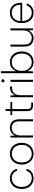

<svg xmlns="http://www.w3.org/2000/svg" viewBox="1740 -2498 769 4290"><g transform="rotate(-90 2125.0 -352.5)"><path d="M285 12Q217 12 163 -20.5Q109 -53 78.5 -112Q48 -171 48 -251Q48 -332 79.5 -391.5Q111 -451 164.5 -483.5Q218 -516 285 -516Q370 -516 426.5 -472Q483 -428 498 -359H451Q439 -413 394 -444Q349 -475 286 -475Q237 -475 193.5 -450.5Q150 -426 122.5 -376Q95 -326 95 -251Q95 -174 123 -124.5Q151 -75 194.5 -51.5Q238 -28 286 -28Q347 -28 393 -58.5Q439 -89 451 -145H498Q484 -77 428.5 -32.5Q373 12 285 12Z M835 12Q766 12 711.5 -20Q657 -52 625.5 -111Q594 -170 594 -252Q594 -333 626 -392.5Q658 -452 713 -484Q768 -516 837 -516Q907 -516 961.5 -484Q1016 -452 1047.5 -392.5Q1079 -333 1079 -252Q1079 -170 1047 -111Q1015 -52 959.5 -20Q904 12 835 12ZM835 -28Q886 -28 931 -53Q976 -78 1004 -127.5Q1032 -177 1032 -252Q1032 -326 1004.5 -376Q977 -426 932.5 -450.5Q888 -475 837 -475Q786 -475 741 -450.5Q696 -426 668.5 -376Q641 -326 641 -252Q641 -177 668.5 -127.5Q696 -78 740 -53Q784 -28 835 -28Z M1198 0V-504H1238L1242 -402Q1268 -459 1314.5 -487.5Q1361 -516 1418 -516Q1499 -516 1552 -467Q1605 -418 1605 -309V0H1560V-302Q1560 -390 1521.5 -432.5Q1483 -475 1412 -475Q1339 -475 1291 -423Q1243 -371 1243 -272V0Z M1912 0Q1852 0 1820 -29Q1788 -58 1788 -134V-465H1700V-504H1788L1795 -614H1833V-504H1991V-465H1833V-134Q1833 -81 1853.5 -60Q1874 -39 1925 -39H1981V0Z M2098 0V-504H2138L2143 -402Q2169 -462 2217.5 -489Q2266 -516 2339 -516V-470H2321Q2291 -470 2259.5 -462Q2228 -454 2201.5 -433.5Q2175 -413 2159 -375Q2143 -337 2143 -278V0Z M2465 -637Q2451 -637 2440.5 -647.5Q2430 -658 2430 -673Q2430 -687 2440.5 -697Q2451 -707 2465 -707Q2479 -707 2489.5 -697Q2500 -687 2500 -673Q2500 -658 2489.5 -647.5Q2479 -637 2465 -637ZM2442 0V-504H2487V0Z M2882 12Q2810 12 2757 -26Q2704 -64 2681 -123L2675 0H2635V-717H2680V-376Q2703 -438 2755 -477Q2807 -516 2882 -516Q2956 -516 3009.5 -481.5Q3063 -447 3092 -387.5Q3121 -328 3121 -251Q3121 -175 3092 -115.5Q3063 -56 3009.5 -22Q2956 12 2882 12ZM2880 -29Q2937 -29 2981 -56Q3025 -83 3050 -133.5Q3075 -184 3075 -252Q3075 -320 3050 -370Q3025 -420 2981 -447.5Q2937 -475 2880 -475Q2823 -475 2779 -446.5Q2735 -418 2710.5 -368Q2686 -318 2686 -252Q2686 -186 2710.5 -136Q2735 -86 2779 -57.5Q2823 -29 2880 -29Z M3416 12Q3335 12 3282 -37Q3229 -86 3229 -195V-504H3274V-202Q3274 -113 3312.5 -71Q3351 -29 3424 -29Q3497 -29 3544 -81Q3591 -133 3591 -232V-504H3636V0H3597L3591 -102Q3566 -43 3519 -15.5Q3472 12 3416 12Z M3985 12Q3914 12 3862.5 -21Q3811 -54 3783 -114Q3755 -174 3755 -255Q3755 -336 3784.5 -394.5Q3814 -453 3866 -484.5Q3918 -516 3987 -516Q4060 -516 4109.5 -483.5Q4159 -451 4183.5 -397.5Q4208 -344 4208 -282Q4208 -272 4208 -263Q4208 -254 4207 -242H3800Q3802 -169 3828 -121.5Q3854 -74 3895.5 -51Q3937 -28 3985 -28Q4048 -28 4089 -57.5Q4130 -87 4149 -141H4195Q4174 -74 4122.5 -31Q4071 12 3985 12ZM3985 -476Q3939 -476 3897.5 -455Q3856 -434 3829.5 -391Q3803 -348 3800 -281H4164Q4163 -378 4113 -427Q4063 -476 3985 -476Z"/></g></svg>

Font: DM Sans ExtraLight
Style: Regular
Weight: 200
Designer: Colophon Foundry, Jonny Pinhorn
Foundry: Colophon Foundry
Version: Version 4.004; ttfautohint (v1.8.4.7-5d5b)